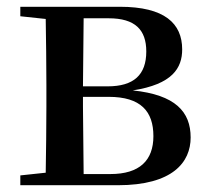

<svg xmlns="http://www.w3.org/2000/svg" viewBox="-20 -547 617 567"><path d="M113 0H328C490 0 543 -68 543 -141C543 -217 498 -267 372 -280C489 -298 518 -346 518 -401C518 -478 466 -527 334 -527H40V-499L115 -491C116 -435 117 -351 117 -296V-232C117 -177 116 -93 115 -37L40 -29V0ZM227 -493H301C379 -493 412 -459 412 -395C412 -326 375 -292 298 -292H225ZM225 -261H301C396 -261 433 -218 433 -145C433 -73 392 -33 306 -33H227L225 -232Z"/></svg>

Font: Noto Serif JP SemiBold
Style: Regular
Weight: 600
Designer: Ryoko NISHIZUKA 西塚涼子 (kana & ideographs); Frank Grießhammer (Latin, Greek & Cyrillic); Wenlong ZHANG 张文龙 (bopomofo); San
Foundry: Adobe
Version: Version 2.001;hotconv 1.1.0;makeotfexe 2.6.0